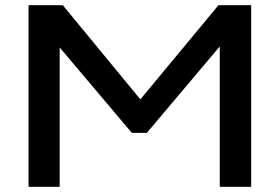

<svg xmlns="http://www.w3.org/2000/svg" viewBox="-20 -720 1077 740"><path d="M90 0V-700H222L521 -337L822 -700H948V0H827V-541L546 -208H488L210 -537V0Z"/></svg>

Font: Georama Extended Medium
Style: Regular
Weight: 500
Width: 7
Designer: Jean-Baptiste Levee
Foundry: Production Type
Version: Version 1.000